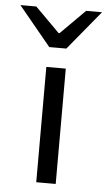

<svg xmlns="http://www.w3.org/2000/svg" viewBox="-102 -770 450 806"><g transform="rotate(5 123.0 -367.5)"><path d="M82 0V-486H164V0ZM87 -570 -49 -735H18L121 -632H125L228 -735H295L159 -570Z"/></g></svg>

Font: Source Sans 3
Style: Regular
Weight: 400
Designer: Paul D. Hunt
Foundry: Adobe
Version: Version 3.046;hotconv 1.0.118;makeotfexe 2.5.65603